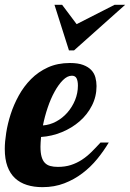

<svg xmlns="http://www.w3.org/2000/svg" viewBox="-33 -770 539 796"><path d="M418 -179.2Q397 -144 369.9 -110.8Q342.8 -77.6 308.8 -51.8Q274.9 -25.9 233.6 -10Q192.4 5.9 143.1 5.9Q107.4 5.9 78.6 -3.2Q49.8 -12.2 29.3 -31.2Q8.8 -50.3 -2.2 -80.3Q-13.2 -110.4 -13.2 -152.8Q-13.2 -181.6 -7.3 -219.2Q-1.5 -256.8 11.2 -296.4Q23.9 -335.9 44.9 -374Q65.9 -412.1 95.7 -442.1Q125.5 -472.2 165.5 -490.5Q205.6 -508.8 256.8 -508.8Q290.5 -508.8 311.8 -500.7Q333 -492.7 345.5 -479.5Q357.9 -466.3 362.5 -449Q367.2 -431.6 367.2 -413.1Q367.2 -369.6 348.1 -332.3Q329.1 -294.9 297.1 -267.1Q265.1 -239.3 223.6 -222.2Q182.1 -205.1 137.2 -202.1Q136.2 -190.9 135.5 -180.9Q134.8 -170.9 134.8 -162.1Q134.8 -136.7 139.4 -120.4Q144 -104 153.1 -94.7Q162.1 -85.4 175.5 -81.8Q189 -78.1 207 -78.1Q236.8 -78.1 261 -85.9Q285.2 -93.8 306.2 -107.4Q327.1 -121.1 345.9 -139.6Q364.7 -158.2 383.8 -179.2ZM145 -250Q173.3 -252 199.7 -266.1Q226.1 -280.3 246.1 -303Q266.1 -325.7 278.1 -354.7Q290 -383.8 290 -415Q290 -433.6 284.7 -444.8Q279.3 -456.1 265.1 -456.1Q246.1 -456.1 227.8 -437.7Q209.5 -419.4 193.4 -390.1Q177.2 -360.8 164.8 -324Q152.3 -287.1 145 -250ZM273.9 -561H252.9L192.9 -750H224.6L284.7 -669.9L441.9 -750H485.8Z"/></svg>

Font: Lobster
Style: Regular
Weight: 400
Designer: Pablo Impallari
Foundry: Pablo Impallari
Version: Version 1.007; ttfautohint (v1.1) -l 8 -r 50 -G 50 -x 14 -D 